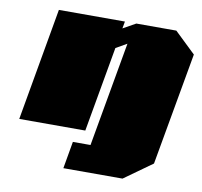

<svg xmlns="http://www.w3.org/2000/svg" viewBox="-79 -608 927 879"><g transform="rotate(10 384.5 -168.0)"><path d="M271 187 293 61H375L461 -425L410 -396L340 0H33L125 -523H432L426 -490L485 -523H671L769 -429L676 94L546 187Z"/></g></svg>

Font: Tomorrow Black
Style: Italic
Weight: 900
Italic angle: -10°
Designer: Tony de Marco, Monica Rizzolli
Foundry: Just in Type
Version: Version 2.002